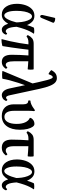

<svg xmlns="http://www.w3.org/2000/svg" viewBox="873 -1638 780 2566"><g transform="rotate(90 1263.0 -355.0)"><path d="M175 11Q107 11 69 -46Q31 -103 31 -191Q31 -250 48.5 -303.5Q66 -357 101.5 -391Q137 -425 190 -425Q239 -425 269 -396Q299 -367 315 -326Q322 -351 330 -372Q338 -393 348 -415Q350 -419 363.5 -421Q377 -423 393.5 -423Q410 -423 421.5 -421Q433 -419 430 -416Q413 -391 398 -361.5Q383 -332 368.5 -290.5Q354 -249 338 -187V-185Q343 -108 359 -75Q375 -42 397 -42Q414 -42 423 -58Q427 -64 436 -56Q445 -48 443 -42Q423 11 376 11Q350 11 330 -11Q310 -33 297 -74Q278 -38 248 -13.5Q218 11 175 11ZM125 -186Q125 -105 143 -63.5Q161 -22 186 -22Q213 -22 237.5 -68Q262 -114 279 -183Q278 -196 278 -210Q276 -256 265.5 -298Q255 -340 238 -366.5Q221 -393 199 -393Q178 -393 161 -366.5Q144 -340 134.5 -293Q125 -246 125 -186ZM221 -522Q214 -504 203 -502Q192 -500 185 -509Q178 -518 181 -535L218 -695Q220 -703 231.5 -703Q243 -703 256.5 -699Q270 -695 278.5 -688Q287 -681 284 -674Z M503 12Q517 -37 530.5 -99.5Q544 -162 555.5 -226.5Q567 -291 573 -345H545Q519 -345 500 -338Q481 -331 472 -322Q466 -317 456.5 -325.5Q447 -334 451 -341Q467 -374 492.5 -394.5Q518 -415 564 -415H904Q908 -415 909.5 -403Q911 -391 911 -375Q911 -359 909.5 -347Q908 -335 904 -335Q878 -337 851.5 -339.5Q825 -342 799 -343V-152Q799 -42 846 -42Q863 -42 881 -62Q884 -65 888.5 -60.5Q893 -56 896.5 -50Q900 -44 898 -41Q878 -13 857 -1Q836 11 808 11Q712 11 712 -121Q712 -176 714.5 -232.5Q717 -289 721 -345H719H644Q639 -301 631.5 -242.5Q624 -184 615 -121Q606 -58 596 0Q596 3 581.5 6.5Q567 10 548.5 12.5Q530 15 516 15Q502 15 503 12Z M928 0 1095 -400 1078 -478Q1061 -556 1049 -597.5Q1037 -639 1028.5 -654.5Q1020 -670 1012 -670Q1002 -670 994 -660.5Q986 -651 972 -616Q970 -612 961 -616.5Q952 -621 941 -628.5Q930 -636 923 -644Q916 -652 918 -655Q939 -691 963.5 -708Q988 -725 1026 -725Q1056 -725 1081 -704Q1106 -683 1127 -632Q1148 -581 1168 -490L1251 -105Q1258 -69 1266.5 -57.5Q1275 -46 1284 -46Q1291 -46 1296.5 -49Q1302 -52 1312 -63Q1314 -67 1322.5 -58Q1331 -49 1329 -44Q1316 -15 1295.5 -2Q1275 11 1251 11Q1223 11 1199 -12.5Q1175 -36 1163 -89L1118 -299L1087 -209Q1046 -82 1033 0Q1032 4 1015.5 5.5Q999 7 978.5 7Q958 7 942.5 5Q927 3 928 0Z M1529 11Q1456 11 1415 -31.5Q1374 -74 1374 -151V-277Q1374 -309 1363.5 -325.5Q1353 -342 1329 -342Q1324 -342 1322.5 -349.5Q1321 -357 1322.5 -364.5Q1324 -372 1329 -372Q1349 -372 1378 -385Q1407 -398 1435 -420Q1449 -431 1456 -431Q1465 -431 1465 -417Q1462 -398 1461.5 -378.5Q1461 -359 1461 -339V-152Q1461 -90 1481.5 -57Q1502 -24 1542 -24Q1586 -24 1611 -67.5Q1636 -111 1636 -189Q1636 -256 1615 -302Q1594 -348 1555 -364Q1555 -385 1579 -405Q1603 -425 1637 -425Q1658 -425 1675.5 -400Q1693 -375 1703.5 -331.5Q1714 -288 1714 -231Q1714 -118 1665 -53.5Q1616 11 1529 11Z M1954 11Q1846 11 1846 -121Q1846 -176 1848.5 -232.5Q1851 -289 1855 -345H1830Q1804 -345 1785 -338Q1766 -331 1757 -322Q1751 -317 1741.5 -325.5Q1732 -334 1736 -341Q1752 -374 1777.5 -394.5Q1803 -415 1849 -415H2066Q2070 -415 2071.5 -403Q2073 -391 2073 -375Q2073 -359 2071.5 -347Q2070 -335 2066 -335Q2033 -338 2000 -340.5Q1967 -343 1934 -344V-152Q1934 -42 1993 -42Q2015 -42 2039 -62Q2042 -65 2047 -60.5Q2052 -56 2055 -50Q2058 -44 2056 -41Q2033 -13 2010 -1Q1987 11 1954 11Z M2255 11Q2187 11 2149 -46Q2111 -103 2111 -191Q2111 -250 2128.5 -303.5Q2146 -357 2181.5 -391Q2217 -425 2270 -425Q2319 -425 2349 -396Q2379 -367 2395 -326Q2402 -351 2410 -372Q2418 -393 2428 -415Q2430 -419 2443.5 -421Q2457 -423 2473.5 -423Q2490 -423 2501.5 -421Q2513 -419 2510 -416Q2493 -391 2478 -361.5Q2463 -332 2448.5 -290.5Q2434 -249 2418 -187V-185Q2423 -108 2439 -75Q2455 -42 2477 -42Q2494 -42 2503 -58Q2507 -64 2516 -56Q2525 -48 2523 -42Q2503 11 2456 11Q2430 11 2410 -11Q2390 -33 2377 -74Q2358 -38 2328 -13.5Q2298 11 2255 11ZM2205 -186Q2205 -105 2223 -63.5Q2241 -22 2266 -22Q2293 -22 2317.5 -68Q2342 -114 2359 -183Q2358 -196 2358 -210Q2356 -256 2345.5 -298Q2335 -340 2318 -366.5Q2301 -393 2279 -393Q2258 -393 2241 -366.5Q2224 -340 2214.5 -293Q2205 -246 2205 -186Z"/></g></svg>

Font: Junicode Two Beta Condensed Medium
Style: Regular
Weight: 500
Width: 3
Designer: Peter S. Baker
Foundry: Briery Creek Software
Version: Version 1.053; ttfautohint (v1.8.4)